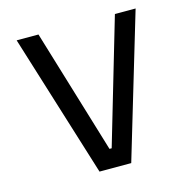

<svg xmlns="http://www.w3.org/2000/svg" viewBox="-98 -746 835 842"><g transform="rotate(-15 320.0 -325.0)"><path d="M590 -650H496L330 -85H320L149 -650H50L252 0H396Z"/></g></svg>

Font: Grotesk 02 Mince
Style: Bold
Weight: 400
Designer: Frank Adebiaye, contributions by Jérémy Landes, Ariel Martín Pérez
Foundry: Velvetyne Type Foundry
Version: Version 3.000;Glyphs 3.1.2 (3150)